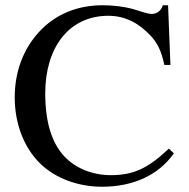

<svg xmlns="http://www.w3.org/2000/svg" viewBox="-20 -696 717 730"><path d="M622 -131C547 -60 492 -30 402 -30C333 -30 268 -55 224 -102C177 -153 152 -231 152 -341C152 -514 241 -636 392 -636C457 -636 509 -607 553 -560C578 -533 593 -504 605 -449H628L619 -676H599C593 -655 576 -643 557 -643C540 -643 509 -655 488 -661C448 -672 408 -676 369 -676C276 -676 190 -643 126 -572C69 -508 36 -425 36 -325C36 -226 71 -135 132 -75C190 -18 277 14 368 14C486 14 583 -30 641 -113Z"/></svg>

Font: XITS Math
Style: Regular
Weight: 400
Designer: MicroPress Inc., with final additions and corrections provided by Coen Hoffman, Elsevier (retired)
Version: Version 1.302